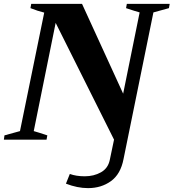

<svg xmlns="http://www.w3.org/2000/svg" viewBox="-42 -720 895 990"><path d="M298 227 318 177Q351 189 395 189Q442 189 478.5 168.5Q515 148 524 105L546 0L245 -602L132 -44Q154 -38 202 -22L198 0H-22L-19 -22Q31 -36 61 -44L186 -655Q153 -663 115 -678L119 -700H381L593 -237L678 -656Q656 -662 608 -678L612 -700H833L829 -678Q779 -664 749 -656L595 100Q580 178 530 214Q480 250 412 250Q357 250 298 227Z"/></svg>

Font: Trirong Black
Style: Italic
Weight: 900
Italic angle: -12°
Designer: Katatrad Team
Foundry: CadsonDemak
Version: Version 1.001